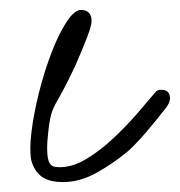

<svg xmlns="http://www.w3.org/2000/svg" viewBox="-20 -360 363 387"><path d="M107 7Q79 7 64 -4Q49 -15 43 -37Q39 -58 43.5 -94.5Q48 -131 58.5 -173Q69 -215 83.5 -253Q98 -291 114 -315.5Q130 -340 143 -340Q161 -340 164 -324Q167 -314 156 -286Q145 -258 132 -228Q127 -217 117.5 -198Q108 -179 98.5 -162.5Q89 -146 87 -140Q80 -125 77 -91Q73 -57 77 -39Q79 -31 83.5 -27Q88 -23 101 -23Q126 -23 153 -39Q180 -55 206.5 -79.5Q233 -104 255.5 -130Q278 -156 294 -175Q297 -179 305 -179Q320 -179 322 -167Q325 -156 314 -142Q293 -115 275 -94Q257 -73 240 -57Q212 -33 177 -13Q142 7 107 7Z"/></svg>

Font: Oooh Baby
Style: Normal
Weight: 400
Designer: Robert E. Leuschke
Foundry: Robert E. Leuschke
Version: Version 1.011; ttfautohint (v1.8.3)